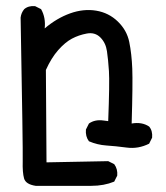

<svg xmlns="http://www.w3.org/2000/svg" viewBox="-20 -476 540 623"><path d="M95.7 127Q63.5 122.1 58.1 103Q52.7 84 53.7 46.9Q54.7 9.8 46.9 -418.9Q48.8 -434.6 58.6 -446.3Q72.3 -458 93.8 -456.1L113.3 -446.3Q128.9 -418.9 125 -383.8Q164.1 -417 207.5 -432.6Q251 -448.2 292 -441.4Q333 -434.6 362.3 -406.2Q391.6 -377.9 399.4 -339.8Q407.2 -301.8 409.2 -253.4Q411.1 -205.1 407.2 -75.2Q440.4 -81.1 463.9 -65.4Q475.6 -51.8 473.6 -29.3L463.9 -9.8Q428.7 7.8 391.6 2.9Q354.5 -2 325.2 -3.9Q295.9 -5.9 268.6 -17.6Q256.8 -33.2 258.8 -55.7L268.6 -75.2Q288.1 -88.9 315.4 -85L331.1 -83Q335.9 -208 333.5 -245.1Q331.1 -282.2 327.1 -309.6Q323.2 -336.9 305.7 -354.5Q288.1 -372.1 261.7 -367.2Q235.4 -362.3 213.4 -350.6Q191.4 -338.9 168.9 -313.5Q146.5 -288.1 128.9 -249L130.9 50.8L331.1 46.9L350.6 56.6Q362.3 72.3 360.4 93.8L350.6 113.3Q317.4 127 276.4 127Q235.4 127 95.7 127Z"/></svg>

Font: JasonHandwriting4
Style: Regular
Weight: 400
Version: Version 1.01.21